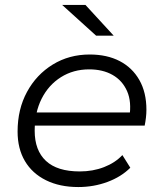

<svg xmlns="http://www.w3.org/2000/svg" viewBox="-20 -750 663 775"><path d="M296 5Q221 5 165.5 -22.5Q110 -50 80.5 -100Q51 -150 51 -219Q51 -309 89 -379Q127 -449 193 -489.5Q259 -530 342 -530Q412 -530 463 -503.5Q514 -477 542.5 -427Q571 -377 571 -307Q571 -291 569 -274.5Q567 -258 564 -243H103L112 -296H531L502 -276Q512 -339 493 -382Q474 -425 434.5 -447.5Q395 -470 340 -470Q276 -470 226 -438.5Q176 -407 148 -351.5Q120 -296 120 -222Q120 -143 165.5 -100.5Q211 -58 302 -58Q355 -58 400 -75.5Q445 -93 474 -124L506 -73Q469 -36 413.5 -15.5Q358 5 296 5ZM368 -606 231 -730H325L439 -606Z"/></svg>

Font: MOST Montserrat
Style: Italic
Weight: 400
Italic angle: -11.3°
Designer: Julieta Ulanovsky
Foundry: Julieta Ulanovsky
Version: Version 8.000;March 11, 2024;FontCreator 15.0.0.2926 64-bit